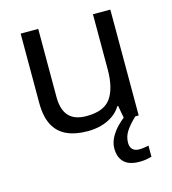

<svg xmlns="http://www.w3.org/2000/svg" viewBox="-112 -628 842 939"><g transform="rotate(-15 309.0 -158.0)"><path d="M274 10Q210 10 166.5 -10.5Q123 -31 101 -74Q79 -117 79 -185V-536H168V-191Q168 -127 197 -95Q226 -63 287 -63Q376 -63 410.5 -113Q445 -163 445 -257V-536H533V0H461L448 -71H444Q427 -43 400 -25Q373 -7 341 1.5Q309 10 274 10ZM448 116Q448 138 460 149.5Q472 161 493 161Q510 161 521.5 158.5Q533 156 541 155V211Q527 215 513 217.5Q499 220 479 220Q426 220 401 195Q376 170 376 126Q376 97 390.5 70Q405 43 426.5 21Q448 -1 468 -15L516 0Q482 32 465 58.5Q448 85 448 116Z"/></g></svg>

Font: Noto Sans Symbols
Style: Regular
Weight: 400
Designer: Monotype Design Team
Foundry: Monotype Imaging Inc.
Version: Version 2.002